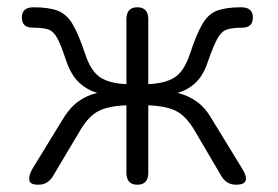

<svg xmlns="http://www.w3.org/2000/svg" viewBox="-20 -507 762 527"><path d="M85 0Q63 0 60.5 -11.5Q58 -23 68 -42L150 -176Q170 -210 193.5 -227.5Q217 -245 247 -252Q219 -260 197 -280.5Q175 -301 161 -342Q147 -385 136.5 -403.5Q126 -422 111.5 -426.5Q97 -431 70 -431Q40 -431 40 -459Q40 -487 72 -487Q113 -487 137.5 -478Q162 -469 178.5 -442Q195 -415 213 -361Q229 -312 254.5 -295Q280 -278 327 -276V-454Q327 -487 357 -487Q387 -487 387 -454V-276Q434 -278 460 -295Q486 -312 502 -361Q520 -415 536 -442Q552 -469 576.5 -478Q601 -487 642 -487Q674 -487 674 -459Q674 -431 645 -431Q618 -431 603 -426Q588 -421 577.5 -402.5Q567 -384 552 -342Q539 -301 517.5 -280.5Q496 -260 467 -252Q497 -245 521 -227.5Q545 -210 564 -176L646 -42Q671 0 628 0Q602 0 588 -23L514 -149Q491 -188 464 -202Q437 -216 387 -218V-33Q387 0 357 0Q327 0 327 -33V-218Q277 -216 250 -202Q223 -188 200 -149L125 -23Q111 0 85 0Z"/></svg>

Font: Zen Maru Gothic
Style: Regular
Weight: 400
Designer: Yoshimichi Ohira
Foundry: Positype
Version: Version 1.002